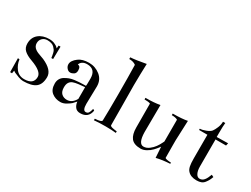

<svg xmlns="http://www.w3.org/2000/svg" viewBox="-55 -1133 2142 1638"><g transform="rotate(30 1015.5 -314.0)"><path d="M194.3 12.7Q174.8 12.7 147.5 2.9Q120.1 -6.8 101.6 -15.6L85 -26.4L80.1 2H61.5L59.6 -134.8L76.2 -132.8Q81.1 -85 111.3 -45.4Q141.6 -5.9 194.3 -5.9Q286.1 -5.9 286.1 -80.1Q286.1 -133.8 169.9 -175.8Q120.1 -193.4 93.3 -217.8Q66.4 -242.2 66.4 -284.2Q66.4 -342.8 106.4 -376.5Q146.5 -410.2 211.9 -410.2Q240.2 -410.2 263.2 -400.4Q286.1 -390.6 294.9 -381.8L303.7 -372.1L306.6 -401.4H325.2L323.2 -278.3H305.7Q303.7 -292 302.7 -299.3Q301.8 -306.6 297.9 -323.7Q293.9 -340.8 287.1 -350.6Q280.3 -360.4 269.5 -371.6Q258.8 -382.8 241.2 -388.2Q223.6 -393.6 202.1 -393.6Q171.9 -393.6 152.8 -374.5Q133.8 -355.5 133.8 -326.2Q133.8 -309.6 141.1 -296.4Q148.4 -283.2 161.6 -273.9Q174.8 -264.6 187.5 -259.3Q200.2 -253.9 219.7 -247.1Q239.3 -240.2 249 -236.3Q356.4 -188.5 356.4 -119.1Q356.4 -48.8 317.4 -18.1Q278.3 12.7 194.3 12.7Z M832 -81.1 846.7 -72.3Q834 6.8 752.9 6.8Q719.7 6.8 703.1 -15.1Q686.5 -37.1 683.6 -67.4Q664.1 -44.9 653.8 -35.2Q643.6 -25.4 615.2 -8.3Q586.9 8.8 558.6 8.8Q509.8 8.8 474.6 -18.6Q439.5 -45.9 439.5 -105.5Q439.5 -131.8 450.7 -151.4Q461.9 -170.9 481.9 -183.1Q502 -195.3 522.5 -203.1Q543 -210.9 570.3 -214.4Q597.7 -217.8 615.7 -218.8Q633.8 -219.7 655.8 -220.2Q677.7 -220.7 679.7 -220.7Q682.6 -220.7 682.6 -293Q682.6 -385.7 597.7 -385.7Q568.4 -385.7 550.8 -373Q533.2 -360.4 529.3 -342.8Q557.6 -342.8 557.6 -299.8Q557.6 -273.4 540 -262.2Q522.5 -251 505.9 -251Q487.3 -251 472.7 -268.1Q458 -285.2 458 -305.7Q458 -341.8 503.9 -376Q541 -404.3 606.4 -404.3Q668 -404.3 715.8 -366.2Q763.7 -328.1 763.7 -262.7Q763.7 -230.5 761.7 -172.9Q759.8 -115.2 759.8 -89.8Q759.8 -24.4 790 -25.4Q807.6 -25.4 816.4 -38.1Q825.2 -50.8 832 -81.1ZM679.7 -91.8V-207Q645.5 -204.1 616.7 -200.7Q587.9 -197.3 567.4 -189.9Q546.9 -182.6 535.2 -165Q523.4 -147.5 523.4 -116.2Q523.4 -74.2 544.4 -54.7Q565.4 -35.2 597.7 -35.2Q648.4 -35.2 679.7 -91.8Z M1036.1 -641.6Q1032.2 -547.9 1031.2 -430.7Q1031.2 -383.8 1032.7 -255.4Q1034.2 -127 1034.2 -36.1Q1036.1 -26.4 1060.5 -21.5Q1085 -16.6 1101.6 -15.6V0Q1058.6 -4.9 999 -4.9Q929.7 -4.9 885.7 0V-15.6Q950.2 -18.6 952.1 -36.1Q955.1 -128.9 955.1 -293Q955.1 -467.8 952.1 -584Q927.7 -603.5 885.7 -603.5V-620.1Q937.5 -623 1036.1 -641.6Z M1170.9 -385.7Q1256.8 -385.7 1312.5 -396.5L1310.5 -128.9Q1312.5 -16.6 1363.3 -16.6Q1391.6 -16.6 1418 -36.6Q1444.3 -56.6 1460.9 -80.1Q1477.5 -103.5 1487.3 -124L1497.1 -143.6V-358.4Q1478.5 -370.1 1439.5 -370.1V-385.7Q1531.2 -385.7 1583 -396.5L1575.2 -202.1Q1575.2 -180.7 1575.2 -153.3L1576.2 -27.3Q1587.9 -17.6 1635.7 -15.6V-3.9Q1561.5 0 1502 14.6L1495.1 -91.8L1483.4 -76.2Q1471.7 -60.5 1453.1 -41Q1434.6 -21.5 1406.2 -5.4Q1377.9 10.7 1351.6 10.7Q1284.2 10.7 1256.8 -24.4Q1229.5 -59.6 1229.5 -127L1228.5 -362.3Q1212.9 -370.1 1170.9 -370.1Z M1969.7 -377H1866.2Q1866.2 -377 1866.2 -111.3Q1866.2 -69.3 1879.4 -43.9Q1892.6 -18.6 1915 -18.6Q1940.4 -18.6 1957.5 -39.1Q1974.6 -59.6 1989.3 -100.6L2010.7 -89.8Q2002 -66.4 1995.1 -53.7Q1988.3 -41 1975.6 -24.4Q1962.9 -7.8 1944.3 -0.5Q1925.8 6.8 1899.4 6.8Q1840.8 6.8 1811.5 -26.4Q1797.9 -41 1792 -67.9Q1786.1 -94.7 1786.1 -146.5V-377H1704.1V-389.6Q1727.5 -389.6 1761.2 -402.8Q1794.9 -416 1807.6 -431.6Q1820.3 -448.2 1833 -479Q1845.7 -509.8 1845.7 -540H1868.2Q1864.3 -508.8 1864.3 -444.3Q1864.3 -437.5 1864.3 -422.9Q1864.3 -408.2 1864.3 -400.4L1975.6 -402.3Z"/></g></svg>

Font: Bentham
Style: Regular
Weight: 400
Version: Version 002.002